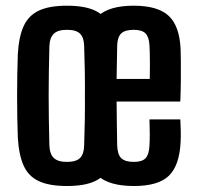

<svg xmlns="http://www.w3.org/2000/svg" viewBox="-20 -628 673 657"><path d="M209 8.5Q149 8.5 113.2 -8Q77.5 -24.5 61 -61Q44.5 -97.5 41 -157Q40 -185.5 39.2 -222.5Q38.5 -259.5 38.5 -299Q38.5 -338.5 39.2 -376Q40 -413.5 41 -443.5Q44.5 -502.5 61 -538.8Q77.5 -575 113.2 -591.8Q149 -608.5 209 -608.5Q270 -608.5 305.2 -591.8Q340.5 -575 357 -538.8Q373.5 -502.5 376.5 -443.5Q377.5 -414.5 378 -377.8Q378.5 -341 378.5 -301.2Q378.5 -261.5 378 -224.2Q377.5 -187 376.5 -157Q373.5 -98 357 -61.5Q340.5 -25 305.2 -8.2Q270 8.5 209 8.5ZM209 -74Q240.5 -74 254 -87.5Q267.5 -101 268 -131Q269.5 -175 270.2 -217Q271 -259 271 -300.5Q271 -342 270.2 -383.8Q269.5 -425.5 268 -469.5Q267.5 -499 254.2 -512.5Q241 -526 209 -526Q178 -526 164 -512.5Q150 -499 149 -469.5Q148 -425.5 147.2 -383.5Q146.5 -341.5 146.5 -300Q146.5 -258.5 147.2 -216.5Q148 -174.5 149 -131Q150 -101 164 -87.5Q178 -74 209 -74ZM438.5 8.5Q353.5 8.5 315.2 -26.5Q277 -61.5 272.5 -141.5Q271.5 -170 271 -211.2Q270.5 -252.5 270.5 -297.8Q270.5 -343 271 -385Q271.5 -427 272.5 -457Q278 -538.5 316 -573.5Q354 -608.5 437.5 -608.5Q519.5 -608.5 556.8 -574.2Q594 -540 598 -461.5Q598.5 -448 598.8 -419.2Q599 -390.5 598.8 -353.8Q598.5 -317 597 -280.5H379Q379 -244 379.8 -206.8Q380.5 -169.5 381 -130.5Q382 -99 395.2 -86.5Q408.5 -74 438 -74Q466 -74 478 -86.5Q490 -99 491.5 -130.5Q492.5 -145.5 492.5 -168.5Q492.5 -191.5 491.5 -219.5H597Q598 -206 598.5 -182.8Q599 -159.5 598 -141.5Q594 -61.5 557.8 -26.5Q521.5 8.5 438.5 8.5ZM379 -358H492.5Q493 -382.5 493 -406Q493 -429.5 492.5 -447.2Q492 -465 491.5 -473Q490 -501.5 477.8 -513.8Q465.5 -526 437.5 -526Q408 -526 395 -513.8Q382 -501.5 381 -473Q380.5 -442.5 380 -414Q379.5 -385.5 379 -358Z"/></svg>

Font: Big Shoulders Display Thin
Style: Bold
Weight: 700
Version: Version 2.002